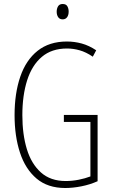

<svg xmlns="http://www.w3.org/2000/svg" viewBox="-20 -932 565 962"><path d="M300 -356H469V-24Q431 -7 388 1.5Q345 10 307 10Q219 10 163 -37.5Q107 -85 80 -167.5Q53 -250 53 -355Q53 -464 81.5 -547.5Q110 -631 168.5 -677.5Q227 -724 315 -724Q353 -724 389.5 -714Q426 -704 462 -680L445 -648Q411 -671 379 -680Q347 -689 316 -689Q239 -689 189.5 -647Q140 -605 116 -529.5Q92 -454 92 -355Q92 -259 114.5 -185Q137 -111 185 -68Q233 -25 309 -25Q342 -25 374.5 -31.5Q407 -38 433 -48V-321H300ZM294 -912Q311 -912 317.5 -900.5Q324 -889 324 -874Q324 -856 316 -845.5Q308 -835 294 -835Q279 -835 271.5 -846Q264 -857 264 -873Q264 -889 271 -900.5Q278 -912 294 -912Z"/></svg>

Font: Noto Sans Khmer UI ExtraCondensed ExtraLight
Style: Regular
Weight: 200
Width: 2
Designer: Danh Hong and the Monotype Design Team
Foundry: Monotype Imaging Inc.
Version: Version 2.002; ttfautohint (v1.8.4.7-5d5b)